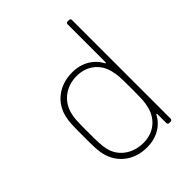

<svg xmlns="http://www.w3.org/2000/svg" viewBox="-200 -813 935 935"><g transform="rotate(-45 267.0 -346.0)"><path d="M416 -690V-428C416 -424 413 -423 411 -427C384 -477 333 -509 266 -509C175 -509 109 -455 92 -377C86 -351 85 -320 85 -281C85 -271 85 -260 85 -249C85 -238 85 -227 85 -218C85 -178 86 -150 92 -124C110 -46 175 8 266 8C333 8 384 -23 411 -73C413 -77 416 -76 416 -72V-10C416 -4 420 0 426 0H436C442 0 446 -4 446 -10V-690C446 -696 442 -700 436 -700H426C420 -700 416 -696 416 -690ZM408 -134C397 -73 349 -20 269 -20C191 -20 132 -68 121 -134C117 -156 115 -168 115 -251C115 -335 117 -347 122 -367C135 -431 191 -481 269 -481C347 -481 397 -430 408 -367C413 -345 415 -333 415 -250C415 -166 413 -154 408 -134Z"/></g></svg>

Font: Barlow Thin
Style: Regular
Weight: 250
Designer: Jeremy Tribby
Foundry: Tribby Type
Version: Version 1.422;hotconv 1.0.109;makeotfexe 2.5.65596